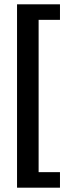

<svg xmlns="http://www.w3.org/2000/svg" viewBox="-20 -700 324 890"><path d="M258 170H59V-680H258V-608H159V98H258Z"/></svg>

Font: Gemunu Libre ExtraLight SemiBold
Style: Regular
Weight: 600
Version: Version 1.100